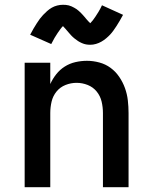

<svg xmlns="http://www.w3.org/2000/svg" viewBox="-20 -782 640 802"><path d="M83 0V-520H190V-431Q200 -453 215 -472Q230 -491 250.5 -504Q271 -517 295 -522.5Q319 -528 343 -528Q369 -528 395 -521Q421 -514 442 -498.5Q463 -483 478 -461Q493 -439 502 -414Q511 -389 514 -362.5Q517 -336 517 -310V0H410V-310Q410 -334 404.5 -357.5Q399 -381 384 -399.5Q369 -418 346.5 -427Q324 -436 300 -436Q276 -436 253.5 -427Q231 -418 216 -399.5Q201 -381 195.5 -357.5Q190 -334 190 -310V0ZM357 -595Q348 -595 339.5 -596.5Q331 -598 322 -602Q313 -606 306 -610.5Q299 -615 291 -621.5Q283 -628 277 -634.5Q271 -641 266 -647Q261 -653 254 -661Q247 -669 243 -673Q237 -667 232 -660Q227 -653 221 -644.5Q215 -636 208 -624Q201 -612 194 -598L106 -637Q113 -651 120 -662.5Q127 -674 133.5 -684.5Q140 -695 146.5 -703.5Q153 -712 160 -719.5Q167 -727 176.5 -735.5Q186 -744 196.5 -750Q207 -756 219 -759Q231 -762 243 -762Q249 -762 255 -761.5Q261 -761 267 -759.5Q273 -758 278.5 -755.5Q284 -753 289.5 -750Q295 -747 299.5 -744Q304 -741 309 -736.5Q314 -732 318.5 -727.5Q323 -723 326.5 -719Q330 -715 333.5 -711Q337 -707 341 -702Q345 -697 349.5 -692.5Q354 -688 357 -685Q363 -691 368 -697.5Q373 -704 379 -713Q385 -722 392 -733.5Q399 -745 406 -760L494 -720Q487 -707 480 -695Q473 -683 466.5 -673Q460 -663 453.5 -654Q447 -645 440 -637.5Q433 -630 423.5 -622Q414 -614 403.5 -608Q393 -602 381 -598.5Q369 -595 357 -595Z"/></svg>

Font: Iosevka Custom SmBdEx
Style: Regular
Weight: 600
Width: 7
Monospace: yes
Designer: Belleve Invis
Foundry: Belleve Invis
Version: Version 11.2.4; ttfautohint (v1.8.4)